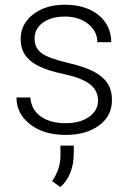

<svg xmlns="http://www.w3.org/2000/svg" viewBox="-20 -558 546 808"><path d="M49.3 0ZM392.6 -134.3Q392.6 -177.7 357.7 -204.1Q322.8 -230.5 252.4 -245.4Q182.1 -260.3 143.3 -279.5Q104.5 -298.8 85.7 -326.7Q66.9 -354.5 66.9 -394Q66.9 -456.5 119.1 -497.3Q171.4 -538.1 252.9 -538.1Q341.3 -538.1 394.8 -494.4Q448.2 -450.7 448.2 -380.4H389.6Q389.6 -426.8 350.8 -457.5Q312 -488.3 252.9 -488.3Q195.3 -488.3 160.4 -462.6Q125.5 -437 125.5 -396Q125.5 -356.4 154.5 -334.7Q183.6 -313 260.5 -294.9Q337.4 -276.9 375.7 -256.3Q414.1 -235.8 432.6 -207Q451.2 -178.2 451.2 -137.2Q451.2 -70.3 397.2 -30.3Q343.3 9.8 256.3 9.8Q164.1 9.8 106.7 -34.9Q49.3 -79.6 49.3 -147.9H107.9Q111.3 -96.7 151.1 -68.1Q190.9 -39.6 256.3 -39.6Q317.4 -39.6 355 -66.4Q392.6 -93.3 392.6 -134.3ZM233.9 229.5 199.2 204.1Q232.9 156.2 234.4 101.6V54.7H290.5V85.4Q290.5 178.7 233.9 229.5Z"/></svg>

Font: Roboto Light
Style: Regular
Weight: 300
Designer: Google
Version: Version 2.134; 2016; ttfautohint (v1.6)